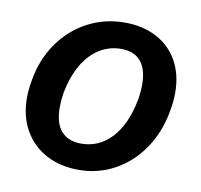

<svg xmlns="http://www.w3.org/2000/svg" viewBox="-67 -626 734 701"><g transform="rotate(10 300.0 -275.5)"><path d="M36.5 -223Q36.5 -251.5 43 -288Q56 -366.5 98.2 -427.2Q140.5 -488 203.8 -521.5Q267 -555 341.5 -555Q408.5 -555 459.5 -528.2Q510.5 -501.5 538.5 -451.5Q566.5 -401.5 566.5 -334Q566.5 -301.5 560 -267.5Q547 -189 506.2 -127.5Q465.5 -66 403.5 -31Q341.5 4 267 4Q200 4 147.8 -23.5Q95.5 -51 66 -102.5Q36.5 -154 36.5 -223ZM437.5 -286Q442.5 -315.5 442.5 -342.5Q442.5 -399.5 417.8 -428.8Q393 -458 345 -458Q301 -458 264.5 -435.2Q228 -412.5 202.5 -368.8Q177 -325 165 -263Q160.5 -234 160.5 -209Q160.5 -151 186 -121.5Q211.5 -92 260 -92Q326.5 -92 373 -142.2Q419.5 -192.5 437.5 -286Z"/></g></svg>

Font: JuliaMono Black
Style: Italic
Weight: 900
Italic angle: -9°
Monospace: yes
Designer: cormullion
Foundry: corm
Version: Version 0.057; ttfautohint (v1.8.4)